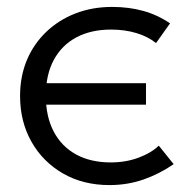

<svg xmlns="http://www.w3.org/2000/svg" viewBox="-20 -520 552 555"><path d="M296.5 15Q220.5 15 162.2 -18.5Q104 -52 71 -110.2Q38 -168.5 38 -242.5Q38 -299 57.5 -345.8Q77 -392.5 113 -427.2Q149 -462 197.8 -481Q246.5 -500 304 -500Q352.5 -500 394 -488.5Q435.5 -477 471.5 -452.5L431 -395.5Q407.5 -414.5 374 -424.5Q340.5 -434.5 301 -434.5Q243 -434.5 200.8 -412Q158.5 -389.5 135.5 -346.8Q112.5 -304 112.5 -243.5Q112.5 -183 135.2 -139.8Q158 -96.5 200 -73.5Q242 -50.5 300.5 -50.5Q343.5 -50.5 380.5 -64.2Q417.5 -78 439 -99L482 -45.5Q441.5 -17.5 395 -1.2Q348.5 15 296.5 15ZM91 -217.5V-279.5H402V-217.5Z"/></svg>

Font: Geologica Roman ExtraLight
Style: Regular
Weight: 250
Designer: Sindre Bremnes, Frode Helland
Foundry: Monokrom Skriftforlag AS
Version: Version 1.010;gftools[0.9.28]